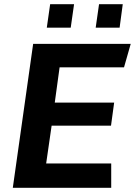

<svg xmlns="http://www.w3.org/2000/svg" viewBox="-20 -895 643 915"><path d="M41 0 138 -686H603L571 -574H264L241 -406H524L509 -296H226L200 -116H510V0ZM203 -763 219 -875H333L317 -763ZM436 -763 452 -875H565L550 -763Z"/></svg>

Font: Chivo Mono SemiBold
Style: Italic
Weight: 600
Italic angle: -8.05°
Monospace: yes
Version: Version 1.008